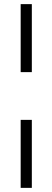

<svg xmlns="http://www.w3.org/2000/svg" viewBox="-20 -715 254 929"><path d="M134 -366H80V-695H134ZM134 194H80V-135H134Z"/></svg>

Font: Hind Vadodara Light
Style: Regular
Weight: 300
Designer: Hitesh Malaviya
Foundry: Indian Type Foundry
Version: Version 1.000;PS 1.0;hotconv 1.0.86;makeotf.lib2.5.63406; tt